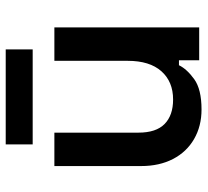

<svg xmlns="http://www.w3.org/2000/svg" viewBox="-46 -654 708 655"><g transform="rotate(-90 307.5 -326.0)"><path d="M262 8Q205 8 161 -17.5Q117 -43 93 -89.5Q69 -136 69 -198V-494H183V-207Q183 -147 212.5 -118Q242 -89 296 -89Q357 -89 392.5 -129Q428 -169 428 -244V-494H542V0H430V-69H413Q400 -42 365.5 -17Q331 8 262 8ZM143 -568V-660H467V-568Z"/></g></svg>

Font: Space Grotesk Light SemiBold
Style: Regular
Weight: 600
Version: Version 2.000